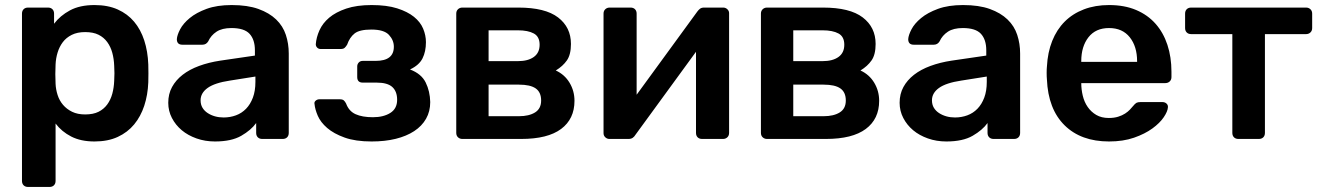

<svg xmlns="http://www.w3.org/2000/svg" viewBox="-20 -550 5227 760"><path d="M91 190Q80 190 73.5 183.5Q67 177 67 166V-496Q67 -507 73.5 -513.5Q80 -520 91 -520H170Q181 -520 187.5 -513.5Q194 -507 194 -496V-456Q218 -488 257 -509Q296 -530 354 -530Q407 -530 446 -512.5Q485 -495 511 -464Q537 -433 551 -390Q565 -347 567 -295Q568 -260 567 -224Q565 -174 551 -131.5Q537 -89 511 -57.5Q485 -26 446 -8Q407 10 354 10Q300 10 262 -9.5Q224 -29 200 -61V166Q200 177 193.5 183.5Q187 190 176 190ZM317 -97Q349 -97 370 -107.5Q391 -118 404.5 -136.5Q418 -155 424.5 -179Q431 -203 432 -230Q434 -260 432 -290Q431 -317 424.5 -341Q418 -365 404.5 -383.5Q391 -402 370 -412.5Q349 -423 317 -423Q286 -423 264 -412Q242 -401 228.5 -383Q215 -365 208 -342Q201 -319 200 -295Q198 -257 200 -218Q201 -196 208 -174Q215 -152 229.5 -135Q244 -118 265.5 -107.5Q287 -97 317 -97Z M831 10Q792 10 758 -2Q724 -14 699.5 -34.5Q675 -55 660.5 -83Q646 -111 646 -143Q646 -178 661 -205.5Q676 -233 703 -254Q730 -275 768 -289Q806 -303 852 -310L989 -330V-351Q989 -393 968 -416Q947 -439 896 -439Q859 -439 837 -424.5Q815 -410 804 -386Q796 -373 781 -373H702Q680 -373 680 -395Q681 -411 693 -434Q705 -457 731 -478.5Q757 -500 798 -515Q839 -530 897 -530Q960 -530 1003 -514.5Q1046 -499 1073 -473Q1100 -447 1111.5 -412Q1123 -377 1123 -338V-24Q1123 -13 1116.5 -6.5Q1110 0 1099 0H1018Q1007 0 1000.5 -6.5Q994 -13 994 -24V-63Q974 -35 935 -12.5Q896 10 831 10ZM865 -85Q891 -85 914 -93.5Q937 -102 954 -119.5Q971 -137 981 -163.5Q991 -190 991 -226V-247L890 -231Q830 -222 802 -202Q774 -182 774 -153Q774 -136 781.5 -123.5Q789 -111 802 -102.5Q815 -94 831 -89.5Q847 -85 865 -85Z M1451 10Q1387 10 1344 -5.5Q1301 -21 1275 -43.5Q1249 -66 1238 -91.5Q1227 -117 1225 -138Q1223 -146 1229.5 -151.5Q1236 -157 1244 -157H1325Q1336 -157 1341 -152.5Q1346 -148 1350 -140Q1361 -110 1387.5 -98Q1414 -86 1456 -86Q1498 -86 1525 -103Q1552 -120 1552 -155Q1552 -188 1533 -205.5Q1514 -223 1471 -223H1416Q1394 -223 1394 -245V-287Q1394 -296 1400 -302.5Q1406 -309 1416 -309H1467Q1539 -309 1539 -365Q1539 -391 1519.5 -412Q1500 -433 1450 -433Q1403 -433 1383.5 -417.5Q1364 -402 1354 -373Q1349 -365 1344 -360.5Q1339 -356 1328 -356H1249Q1241 -356 1235.5 -361.5Q1230 -367 1230 -375Q1232 -402 1244.5 -430Q1257 -458 1283 -480Q1309 -502 1350.5 -516Q1392 -530 1451 -530Q1511 -530 1552 -517Q1593 -504 1618.5 -483.5Q1644 -463 1655 -436.5Q1666 -410 1666 -383Q1666 -346 1652.5 -319Q1639 -292 1603 -275Q1648 -258 1665 -223.5Q1682 -189 1683 -146Q1683 -109 1666.5 -80Q1650 -51 1619.5 -31Q1589 -11 1546.5 -0.5Q1504 10 1451 10Z M1810 0Q1800 0 1793 -6.5Q1786 -13 1786 -24V-496Q1786 -507 1793 -513.5Q1800 -520 1810 -520H2032Q2138 -520 2189 -481Q2240 -442 2240 -376Q2240 -334 2224 -311Q2208 -288 2180 -271Q2215 -255 2234.5 -222.5Q2254 -190 2254 -151Q2254 -79 2201 -39.5Q2148 0 2043 0ZM1914 -308H2030Q2070 -308 2093 -324.5Q2116 -341 2116 -373Q2116 -405 2093 -417.5Q2070 -430 2030 -430H1914ZM1914 -90H2034Q2074 -90 2098 -105Q2122 -120 2122 -152Q2122 -185 2100.5 -200Q2079 -215 2034 -215H1914Z M2392 0Q2383 0 2376 -6.5Q2369 -13 2369 -23V-496Q2369 -507 2376 -513.5Q2383 -520 2393 -520H2476Q2487 -520 2493.5 -513.5Q2500 -507 2500 -496V-175L2740 -504Q2745 -511 2751 -515.5Q2757 -520 2767 -520H2843Q2852 -520 2859 -513.5Q2866 -507 2866 -498V-24Q2866 -13 2859 -6.5Q2852 0 2842 0H2759Q2748 0 2741.5 -6.5Q2735 -13 2735 -24V-345L2495 -16Q2491 -9 2484.5 -4.5Q2478 0 2468 0Z M3016 0Q3006 0 2999 -6.5Q2992 -13 2992 -24V-496Q2992 -507 2999 -513.5Q3006 -520 3016 -520H3238Q3344 -520 3395 -481Q3446 -442 3446 -376Q3446 -334 3430 -311Q3414 -288 3386 -271Q3421 -255 3440.5 -222.5Q3460 -190 3460 -151Q3460 -79 3407 -39.5Q3354 0 3249 0ZM3120 -308H3236Q3276 -308 3299 -324.5Q3322 -341 3322 -373Q3322 -405 3299 -417.5Q3276 -430 3236 -430H3120ZM3120 -90H3240Q3280 -90 3304 -105Q3328 -120 3328 -152Q3328 -185 3306.5 -200Q3285 -215 3240 -215H3120Z M3726 10Q3687 10 3653 -2Q3619 -14 3594.5 -34.5Q3570 -55 3555.5 -83Q3541 -111 3541 -143Q3541 -178 3556 -205.5Q3571 -233 3598 -254Q3625 -275 3663 -289Q3701 -303 3747 -310L3884 -330V-351Q3884 -393 3863 -416Q3842 -439 3791 -439Q3754 -439 3732 -424.5Q3710 -410 3699 -386Q3691 -373 3676 -373H3597Q3575 -373 3575 -395Q3576 -411 3588 -434Q3600 -457 3626 -478.5Q3652 -500 3693 -515Q3734 -530 3792 -530Q3855 -530 3898 -514.5Q3941 -499 3968 -473Q3995 -447 4006.5 -412Q4018 -377 4018 -338V-24Q4018 -13 4011.5 -6.5Q4005 0 3994 0H3913Q3902 0 3895.5 -6.5Q3889 -13 3889 -24V-63Q3869 -35 3830 -12.5Q3791 10 3726 10ZM3760 -85Q3786 -85 3809 -93.5Q3832 -102 3849 -119.5Q3866 -137 3876 -163.5Q3886 -190 3886 -226V-247L3785 -231Q3725 -222 3697 -202Q3669 -182 3669 -153Q3669 -136 3676.5 -123.5Q3684 -111 3697 -102.5Q3710 -94 3726 -89.5Q3742 -85 3760 -85Z M4370 10Q4259 10 4194 -54Q4129 -118 4124 -236Q4123 -246 4123 -261.5Q4123 -277 4124 -286Q4127 -343 4145 -388Q4163 -433 4194.5 -464.5Q4226 -496 4270.5 -513Q4315 -530 4370 -530Q4431 -530 4477 -510.5Q4523 -491 4554 -456Q4585 -421 4601 -372.5Q4617 -324 4617 -266V-245Q4617 -234 4610 -227.5Q4603 -221 4592 -221H4260Q4260 -196 4266 -171Q4272 -146 4285.5 -126.5Q4299 -107 4319.5 -95Q4340 -83 4369 -83Q4390 -83 4406 -88Q4422 -93 4433.5 -100.5Q4445 -108 4452.5 -116Q4460 -124 4464 -129Q4473 -140 4478.5 -143Q4484 -146 4495 -146H4581Q4591 -146 4597.5 -140Q4604 -134 4603 -125Q4602 -109 4586.5 -86Q4571 -63 4541.5 -41.5Q4512 -20 4469 -5Q4426 10 4370 10ZM4260 -305H4481V-308Q4481 -366 4452 -402.5Q4423 -439 4370 -439Q4317 -439 4288.5 -402.5Q4260 -366 4260 -308Z M4882 0Q4871 0 4864.5 -6.5Q4858 -13 4858 -24V-415H4695Q4684 -415 4677.5 -421.5Q4671 -428 4671 -439V-496Q4671 -507 4677.5 -513.5Q4684 -520 4695 -520H5150Q5160 -520 5167 -513.5Q5174 -507 5174 -496V-439Q5174 -428 5167 -421.5Q5160 -415 5150 -415H4987V-24Q4987 -13 4980.5 -6.5Q4974 0 4963 0Z"/></svg>

Font: Fz Rubik Med
Style: Regular
Weight: 500
Designer: Hubert and Fischer
Foundry: Hubert and Fischer
Version: Vit hóa bi FontZin.com